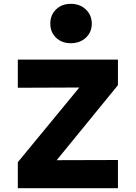

<svg xmlns="http://www.w3.org/2000/svg" viewBox="-20 -982 708 1002"><path d="M73 0V-135.5L441.5 -583V-525.5L73 -524V-671H595.5V-537.5L261.5 -128.5V-146L595.5 -147V0ZM242.5 -859Q242.5 -903 272.2 -932.5Q302 -962 349.5 -962Q397 -962 428 -932.5Q459 -903 459 -858.5Q459 -814 428 -785.2Q397 -756.5 349.5 -756.5Q302 -756.5 272.2 -785.5Q242.5 -814.5 242.5 -859Z"/></svg>

Font: Karla ExtraBold
Style: Regular
Weight: 800
Designer: Jonathan Pinhorn
Version: Version 2.001